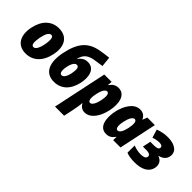

<svg xmlns="http://www.w3.org/2000/svg" viewBox="6 -1586 2647 2647"><g transform="rotate(45 1329.0 -262.5)"><path d="M228 10C370 10 472 -87 507 -254C548 -442 471 -563 311 -563C169 -563 69 -468 33 -301C-7 -112 69 10 228 10ZM242 -129C204 -129 194 -179 213 -281C231 -374 260 -424 299 -424C336 -424 346 -370 327 -270C309 -177 279 -129 242 -129Z M779 10C921 10 1017 -84 1052 -245C1081 -378 1054 -516 919 -516C864 -516 818 -489 786 -441H781C802 -525 845 -576 952 -596C987 -603 1042 -609 1100 -618L1085 -765C1032 -759 968 -751 927 -743C733 -709 638 -599 589 -361C543 -136 604 10 779 10ZM791 -129C755 -129 743 -174 759 -259C776 -340 806 -381 840 -381C879 -381 888 -335 871 -250C855 -170 825 -129 791 -129Z M1033 240H1211L1243 87C1256 26 1261 -13 1265 -60H1268C1291 -17 1328 10 1376 10C1493 10 1571 -116 1601 -257C1633 -403 1610 -563 1471 -563C1416 -563 1376 -537 1343 -488H1339L1344 -553H1201ZM1338 -137C1300 -137 1293 -196 1312 -284C1330 -366 1358 -417 1395 -417C1431 -417 1440 -363 1421 -271C1403 -188 1372 -137 1338 -137Z M1797 10C1859 10 1895 -20 1924 -62H1928L1927 0H2070L2187 -553H2040L2014 -486H2011C1987 -537 1950 -563 1893 -563C1769 -563 1696 -423 1668 -296C1642 -172 1648 10 1797 10ZM1875 -136C1839 -136 1829 -191 1849 -282C1867 -365 1897 -416 1933 -416C1970 -416 1977 -357 1958 -269C1941 -187 1911 -136 1875 -136Z M2348 9C2496 10 2585 -44 2605 -138C2620 -209 2588 -266 2523 -285L2524 -289C2592 -308 2628 -340 2640 -397C2660 -495 2578 -563 2433 -563C2373 -563 2308 -551 2249 -528L2286 -406C2326 -420 2369 -428 2401 -428C2445 -428 2468 -411 2462 -382C2457 -357 2429 -346 2373 -346H2305L2280 -227H2346C2407 -227 2433 -207 2427 -174C2421 -138 2378 -129 2332 -129C2285 -129 2235 -139 2189 -158V-17C2229 0 2285 9 2348 9Z"/></g></svg>

Font: Noto Sans SemiCondensed Black
Style: Italic
Weight: 900
Width: 4
Italic angle: -12°
Designer: Monotype Design Team
Foundry: Monotype Imaging Inc.
Version: Version 2.013